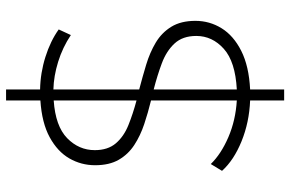

<svg xmlns="http://www.w3.org/2000/svg" viewBox="-186 -674 980 649"><g transform="rotate(-90 304.5 -350.0)"><path d="M289 120V5Q215 2 151 -24Q87 -50 51 -90L74 -128Q108 -93 165 -68.5Q222 -44 289 -40V-330Q248 -340 209 -353Q170 -366 138.5 -386.5Q107 -407 88.5 -439Q70 -471 70 -519Q70 -566 93 -606Q116 -646 164.5 -672.5Q213 -699 289 -704V-820H326V-705Q382 -704 436 -687Q490 -670 529 -642L510 -601Q468 -629 419.5 -644Q371 -659 326 -660V-370Q368 -359 409.5 -346.5Q451 -334 484.5 -314Q518 -294 538 -261.5Q558 -229 558 -180Q558 -132 533 -91.5Q508 -51 456.5 -25Q405 1 326 5V120ZM326 -40Q420 -45 463.5 -84Q507 -123 507 -177Q507 -223 481.5 -250.5Q456 -278 414.5 -293.5Q373 -309 326 -321ZM289 -379V-659Q202 -653 161.5 -613.5Q121 -574 121 -520Q121 -476 144 -449Q167 -422 205.5 -406.5Q244 -391 289 -379Z"/></g></svg>

Font: Montserrat Light
Style: Regular
Weight: 300
Designer: Julieta Ulanovsky
Foundry: Julieta Ulanovsky
Version: Version 9.000; ttfautohint (v1.8.4.7-5d5b)